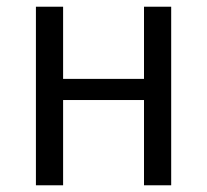

<svg xmlns="http://www.w3.org/2000/svg" viewBox="-20 -550 616 572"><path d="M490 -530V2H409V-252H168V2H87V-530H168V-315H409V-530Z"/></svg>

Font: Repo Regular
Style: Regular
Weight: 400
Designer: Stefan Peev
Foundry: Context Ltd
Version: Version 1.502